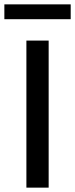

<svg xmlns="http://www.w3.org/2000/svg" viewBox="-40 -860 344 880"><path d="M284 -772H-20V-840H284ZM183 0H81V-674H183Z"/></svg>

Font: Hind Mysuru Medium
Style: Regular
Weight: 500
Designer: Manushi Parikh, Hitesh Malaviya
Foundry: Indian Type Foundry
Version: Version 0.703;PS 1.0;hotconv 1.0.86;makeotf.lib2.5.63406